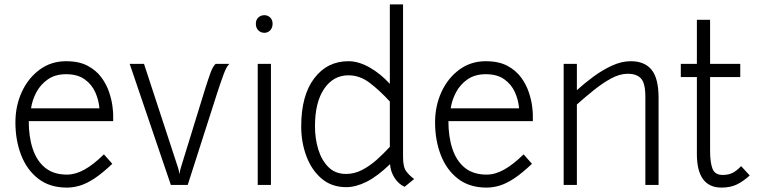

<svg xmlns="http://www.w3.org/2000/svg" viewBox="-20 -840 3455 872"><path d="M284 12Q206 12 154 -28.2Q102 -68.5 76 -135.8Q50 -203 50 -284Q50 -359.5 79.2 -422.8Q108.5 -486 160.5 -524Q212.5 -562 280 -562Q339.5 -562 378.5 -541Q417.5 -520 440.8 -488Q464 -456 475.5 -421.5Q487 -387 490.5 -359.2Q494 -331.5 494 -320V-290H110.5Q110.5 -218.5 128.8 -163.8Q147 -109 185.2 -78Q223.5 -47 284 -47Q323 -47 363.8 -69.8Q404.5 -92.5 452 -139L490 -96Q444 -52.5 408.5 -29.2Q373 -6 343 3Q313 12 284 12ZM121 -348H431.5Q428.5 -386 412.5 -421.5Q396.5 -457 364.2 -480Q332 -503 280 -503Q231.5 -503 198 -480Q164.5 -457 145.5 -421.5Q126.5 -386 121 -348Z M756 0 569 -550H634L788.5 -78.5Q790 -73.5 792 -65.5Q794 -57.5 795 -49Q796 -57.5 798 -65.8Q800 -74 801.5 -79L912 -437.5Q926.5 -483.5 936.8 -511.2Q947 -539 959.5 -550H1022Q1009 -539 995.5 -502.2Q982 -465.5 967.5 -421L832.5 0Z M1181 -691Q1164.5 -691 1153.2 -702.2Q1142 -713.5 1142 -732Q1142 -750 1153.2 -760.5Q1164.5 -771 1181 -771Q1196 -771 1207 -760.5Q1218 -750 1218 -732Q1218 -713.5 1207 -702.2Q1196 -691 1181 -691ZM1150.5 0V-550H1210.5V0Z M1817.5 8.5Q1790 -4 1771.8 -32.5Q1753.5 -61 1751.5 -94.5Q1694 -39 1645 -14.5Q1596 10 1552.5 10Q1486.5 10 1441 -28.5Q1395.5 -67 1371.8 -130Q1348 -193 1348 -266Q1348 -406.5 1407 -484.2Q1466 -562 1562.5 -562Q1608.5 -562 1658.5 -533.8Q1708.5 -505.5 1750.5 -459V-820H1810.5V-127Q1810.5 -80 1825.8 -60.8Q1841 -41.5 1861 -27ZM1551.5 -50Q1589.5 -50 1624.2 -68Q1659 -86 1690.8 -114.2Q1722.5 -142.5 1750.5 -173V-379Q1705 -428.5 1659.8 -463.2Q1614.5 -498 1562.5 -498Q1494 -498 1452.2 -436.8Q1410.5 -375.5 1410.5 -266Q1410.5 -211 1425.5 -161.5Q1440.5 -112 1471.8 -81Q1503 -50 1551.5 -50Z M2190 12Q2112 12 2060 -28.2Q2008 -68.5 1982 -135.8Q1956 -203 1956 -284Q1956 -359.5 1985.2 -422.8Q2014.5 -486 2066.5 -524Q2118.5 -562 2186 -562Q2245.5 -562 2284.5 -541Q2323.5 -520 2346.8 -488Q2370 -456 2381.5 -421.5Q2393 -387 2396.5 -359.2Q2400 -331.5 2400 -320V-290H2016.5Q2016.5 -218.5 2034.8 -163.8Q2053 -109 2091.2 -78Q2129.5 -47 2190 -47Q2229 -47 2269.8 -69.8Q2310.5 -92.5 2358 -139L2396 -96Q2350 -52.5 2314.5 -29.2Q2279 -6 2249 3Q2219 12 2190 12ZM2027 -348H2337.5Q2334.5 -386 2318.5 -421.5Q2302.5 -457 2270.2 -480Q2238 -503 2186 -503Q2137.5 -503 2104 -480Q2070.5 -457 2051.5 -421.5Q2032.5 -386 2027 -348Z M2540 0V-550H2600V-430.5Q2634 -461.5 2675 -491.8Q2716 -522 2759.5 -542Q2803 -562 2845 -562Q2907.5 -562 2939.2 -523.2Q2971 -484.5 2971 -395V0H2911V-400Q2911 -462.5 2891 -483.8Q2871 -505 2831 -505Q2795 -505 2755.8 -483.8Q2716.5 -462.5 2676.8 -430.5Q2637 -398.5 2600 -365.5V0Z M3257 12Q3145 12 3145 -141V-490H3072V-550H3145V-750H3205V-550H3342V-490H3205V-156Q3205 -101.5 3216 -73.5Q3227 -45.5 3262 -45.5Q3289 -45.5 3307.5 -55Q3326 -64.5 3346 -85.5L3385 -43Q3355 -16 3326 -2Q3297 12 3257 12Z"/></svg>

Font: Junction Light
Style: Regular
Weight: 300
Designer: Caroline Hadilaksono
Foundry: Caroline Hadilaksono, Tyler Finck, The League of Moveable Type
Version: Version 2.000; ttfautohint (v1.8.3)